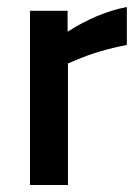

<svg xmlns="http://www.w3.org/2000/svg" viewBox="-20 -531 401 551"><path d="M175 0H66V-500H174V-440Q258 -494 344 -511V-402Q261 -386 197 -358L175 -349Z"/></svg>

Font: Sunflower Medium
Style: Regular
Weight: 500
Designer: JIKJI
Foundry: JIKJI
Version: Version 1.00